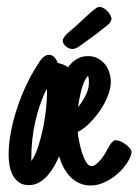

<svg xmlns="http://www.w3.org/2000/svg" viewBox="-20 -538 408 566"><path d="M367.7 -89.4Q367.7 -87.9 367.4 -86.4Q367.2 -85 366.2 -82.5H366.7Q361.3 -65.9 348.9 -49.6Q336.4 -33.2 320.1 -20.3Q303.7 -7.3 284.9 0.7Q266.1 8.8 248 8.8Q228.5 8.8 213.4 1.7Q198.2 -5.4 186.8 -17.3Q175.3 -29.3 167.2 -44.7Q159.2 -60.1 154.3 -77.1Q148.4 -63.5 139.9 -48.3Q131.3 -33.2 120.4 -20.8Q109.4 -8.3 95.5 -0.2Q81.5 7.8 64.9 7.8Q47.4 7.8 35.6 -0.7Q23.9 -9.3 17.3 -22.2Q10.7 -35.2 8.1 -50.8Q5.4 -66.4 5.4 -80.6Q5.4 -113.8 12.2 -149.4Q19 -185.1 30.8 -220.2Q42.5 -255.4 58.1 -288.3Q73.7 -321.3 91.8 -348.6Q94.2 -353 97.7 -357.9Q101.1 -362.8 105.2 -366.9Q109.4 -371.1 114 -373.8Q118.7 -376.5 123.5 -376.5Q133.8 -376.5 140.6 -368.9Q147.5 -361.3 149.9 -352.5Q157.7 -351.1 165.8 -347.9Q173.8 -344.7 180.2 -339.4Q190.9 -354.5 205.6 -363.5Q220.2 -372.6 239.7 -372.6Q255.4 -372.6 267.8 -366.2Q280.3 -359.9 288.8 -349.4Q297.4 -338.9 302 -325.2Q306.6 -311.5 306.6 -296.9Q306.6 -277.8 297.9 -255.4Q289.1 -232.9 274.9 -212.2Q260.7 -191.4 243.4 -174.3Q226.1 -157.2 209 -148.9Q210 -139.2 213.1 -122.3Q216.3 -105.5 221.4 -89.1Q226.6 -72.8 233.9 -60.5Q241.2 -48.3 250 -48.3Q255.9 -48.3 263.2 -54Q270.5 -59.6 277.1 -67.6Q283.7 -75.7 288.8 -84Q293.9 -92.3 296.4 -97.7Q297.4 -99.6 298.3 -100.6L298.8 -101.1Q302.2 -107.4 305.4 -112.8Q308.6 -118.2 314.5 -122.1H314Q315.9 -124 317.9 -124.3Q319.8 -124.5 322.8 -124.5Q328.1 -124.5 335.7 -121.1Q343.3 -117.7 350.3 -112.5Q357.4 -107.4 362.5 -101.3Q367.7 -95.2 367.7 -89.4ZM118.7 -268.1Q118.7 -269 118.2 -271.2Q117.7 -273.4 117.2 -275.9Q94.7 -228.5 83.5 -177.2Q72.3 -126 72.3 -72.8Q72.3 -70.3 72.3 -68.4Q72.3 -66.4 72.8 -64.5V-63.5Q84.5 -80.6 93 -107.2Q101.6 -133.8 107.4 -162.6Q113.3 -191.4 116 -219.5Q118.7 -247.6 118.7 -268.1ZM242.2 -294.9Q242.2 -299.8 241.7 -305.2Q241.2 -310.5 239.3 -314.9Q232.4 -306.6 227.5 -295.4Q222.7 -284.2 219.5 -271.5Q216.3 -258.8 213.9 -246.1Q211.4 -233.4 210 -222.2Q222.7 -237.3 232.4 -256.6Q242.2 -275.9 242.2 -294.9ZM165 -418Q165 -422.9 169.2 -428.7Q173.3 -434.6 179 -439.9Q184.6 -445.3 190.4 -450Q196.3 -454.6 200.2 -458L248 -502Q253.9 -506.3 260.5 -512Q267.1 -517.6 274.4 -517.6Q279.3 -517.6 285.4 -513.9Q291.5 -510.3 296.6 -505.1Q301.8 -500 305.2 -493.7Q308.6 -487.3 308.6 -482.4Q308.6 -481.4 308.6 -480.5Q308.6 -479.5 307.6 -478.5Q306.2 -472.7 301.8 -468.3Q297.4 -463.9 292 -460Q276.9 -447.8 268.8 -441.7Q260.7 -435.5 253.9 -430.4Q247.1 -425.3 238.5 -419.4Q230 -413.6 214.8 -402.3Q209.5 -398.4 204.3 -396Q199.2 -393.6 193.4 -393.6Q189 -393.6 184.1 -395.5Q179.2 -397.5 174.8 -400.9Q170.4 -404.3 167.7 -408.7Q165 -413.1 165 -418Z"/></svg>

Font: Just Another Hand
Style: Regular
Weight: 400
Designer: Astigmatic (AOETI)
Foundry: Astigmatic (AOETI)
Version: Version 1.000